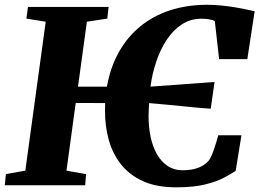

<svg xmlns="http://www.w3.org/2000/svg" viewBox="-31 -772 1081 800"><path d="M703 8.5Q621 8.5 564.5 -17.2Q508 -43 473 -87.5Q438 -132 422.2 -189Q406.5 -246 406.5 -309Q406.5 -317.5 406.8 -326Q407 -334.5 407 -342.5L284.5 -343L246 -61L327.5 -46.5L324 0H-11L-6.5 -46.5L74.5 -61L159.5 -681.5L79 -694.5L85.5 -743H421.5L416 -694.5L331 -681.5L294 -411H414.5Q428.5 -490.5 463.5 -553.5Q498.5 -616.5 552.2 -661Q606 -705.5 676.8 -728.8Q747.5 -752 832 -752Q863 -752 892.2 -749Q921.5 -746 947.2 -741.8Q973 -737.5 994 -733Q1015 -728.5 1030 -725L999.5 -525.5H882L864 -684.5Q853.5 -689.5 838.8 -691.8Q824 -694 809 -694Q763 -694 726.5 -670.2Q690 -646.5 663.5 -606Q637 -565.5 620 -515Q603 -464.5 596 -411L863 -430.5L847 -319Q827.5 -320 798.2 -322.8Q769 -325.5 734 -329Q699 -332.5 662 -336Q625 -339.5 590.5 -342.5Q589.5 -328.5 588.8 -314.5Q588 -300.5 588 -287Q588 -244 596.2 -203.5Q604.5 -163 622 -131.2Q639.5 -99.5 666.8 -81Q694 -62.5 731 -62.5Q743.5 -62.5 762 -64.8Q780.5 -67 800.5 -75.2Q820.5 -83.5 837.5 -101Q843.5 -108.5 849.2 -121Q855 -133.5 860 -148.2Q865 -163 870 -178.8Q875 -194.5 878.5 -208.5H975L951 -60Q932 -47.5 902 -31.5Q872 -15.5 824 -3.5Q776 8.5 703 8.5Z"/></svg>

Font: Merriweather 36pt Black
Style: Italic
Weight: 900
Italic angle: -7.8°
Version: Version 2.101